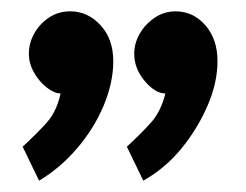

<svg xmlns="http://www.w3.org/2000/svg" viewBox="-20 -762 434 339"><path d="M290 -742Q270 -742 253.5 -731Q237 -720 227 -703Q217 -686 217 -667Q217 -641 235.5 -619Q254 -597 272 -597Q264 -565 246.5 -545.5Q229 -526 204 -503L233 -443Q272 -465 300.5 -500Q329 -535 346.5 -575.5Q364 -616 364 -654Q364 -693 342.5 -717.5Q321 -742 290 -742ZM104 -742Q83 -742 66.5 -731Q50 -720 40.5 -703Q31 -686 31 -667Q31 -650 40 -634Q49 -618 62.5 -607.5Q76 -597 87 -597Q80 -565 62.5 -545.5Q45 -526 20 -503L49 -443Q86 -465 116 -500Q146 -535 163 -575.5Q180 -616 180 -654Q180 -693 157.5 -717.5Q135 -742 104 -742Z"/></svg>

Font: Catamaran Thin
Style: Bold
Weight: 700
Version: Version 2.000